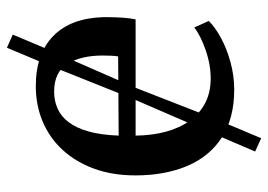

<svg xmlns="http://www.w3.org/2000/svg" viewBox="-130 -556 775 555"><g transform="rotate(-90 257.5 -278.5)"><path d="M276 11Q192.5 11 137.2 -25Q82 -61 55 -125.5Q28 -190 28 -274Q28 -340.5 47.2 -393.5Q66.5 -446.5 101.2 -484.5Q136 -522.5 183.2 -542.5Q230.5 -562.5 286 -562.5Q379.5 -562.5 431.2 -511.8Q483 -461 485.5 -365.5Q485.5 -335 484 -312.8Q482.5 -290.5 479 -274H143Q143.5 -226.5 154.2 -186.8Q165 -147 185.8 -118Q206.5 -89 237 -73Q267.5 -57 308 -57Q349 -57 391 -71.8Q433 -86.5 455.5 -104.5L474.5 -62.5Q457 -44.5 425.8 -27.5Q394.5 -10.5 355.5 0.2Q316.5 11 276 11ZM143 -323 372 -324.5Q373.5 -334 374 -346.2Q374.5 -358.5 374.5 -368.5Q374.5 -431.5 350.8 -470.5Q327 -509.5 270 -509.5Q243.5 -509.5 221 -499.5Q198.5 -489.5 181.8 -467.5Q165 -445.5 155 -410Q145 -374.5 143 -323ZM135.5 89 97 71.5 154 -61.5 250 -283.5 351.5 -537.5 397 -646 435 -629 389.5 -521 281 -273.5 192 -45.5Z"/></g></svg>

Font: Merriweather 36pt Medium
Style: Regular
Weight: 500
Version: Version 2.100